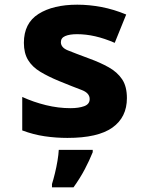

<svg xmlns="http://www.w3.org/2000/svg" viewBox="-20 -579 640 820"><path d="M268 10Q219 10 171 3Q123 -4 75 -22V-165Q123 -143 176 -130Q229 -117 281 -117Q316 -117 339.5 -125.5Q363 -134 363 -156Q363 -182 328 -195Q293 -208 232 -233Q186 -252 152 -272.5Q118 -293 100 -322.5Q82 -352 82 -396Q82 -480 144.5 -519.5Q207 -559 310 -559Q361 -559 413.5 -549Q466 -539 519 -517L470 -396Q426 -415 386.5 -424Q347 -433 309 -433Q277 -433 258.5 -425Q240 -417 240 -399Q240 -376 269.5 -364Q299 -352 361 -329Q408 -312 444.5 -291.5Q481 -271 501.5 -240.5Q522 -210 522 -160Q522 -78 460 -34Q398 10 268 10ZM202 207Q208 188 214.5 161.5Q221 135 225.5 108Q230 81 231 61H376V71Q362 106 342 144Q322 182 294 221H202Z"/></svg>

Font: Noto Sans Mono ExtraBold
Style: Regular
Weight: 800
Designer: Monotype Design Team
Foundry: Monotype Imaging Inc.
Version: Version 2.014